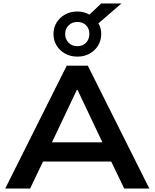

<svg xmlns="http://www.w3.org/2000/svg" viewBox="-20 -1082 887 1102"><path d="M10 0 363 -705H484L837 0H693L598 -197L660 -155H186L247 -197L153 0ZM421 -566 263 -233 232 -265H613L583 -233L425 -566ZM424 -757Q385 -757 354 -774Q323 -791 305 -820.5Q287 -850 287 -887Q287 -924 305 -953Q323 -982 354 -999Q385 -1016 424 -1016Q443 -1016 460.5 -1011.5Q478 -1007 493 -998L561 -1062H677L545 -948Q553 -935 557 -919.5Q561 -904 561 -887Q561 -850 543 -820.5Q525 -791 494 -774Q463 -757 424 -757ZM424 -817Q455 -817 474 -837Q493 -857 493 -887Q493 -918 474 -937Q455 -956 424 -956Q394 -956 374 -936.5Q354 -917 354 -887Q354 -857 373.5 -837Q393 -817 424 -817Z"/></svg>

Font: Nunito Sans 10pt SemiExpanded
Style: Bold
Weight: 700
Width: 6
Designer: Vernon Adams
Foundry: Vernon Adams
Version: Version 3.101;gftools[0.9.27]